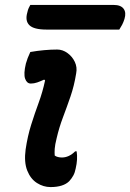

<svg xmlns="http://www.w3.org/2000/svg" viewBox="-20 -747 528 779"><path d="M103 -536Q131 -541 159 -543.5Q187 -546 212 -546Q234 -546 253.5 -532Q273 -518 283.5 -496Q294 -474 289 -449Q281 -399 266 -355.5Q251 -312 235.5 -271Q220 -230 210 -187Q203 -159 202 -143.5Q201 -128 202 -116Q207 -112 215 -110Q223 -108 231 -108Q260 -108 285 -133H291Q296 -101 287 -63Q284 -47 277.5 -35Q271 -23 261 -12Q237 12 185 12Q156 12 130 -4.5Q104 -21 90.5 -55Q77 -89 84 -141Q92 -195 106.5 -241Q121 -287 137 -330.5Q153 -374 163 -421L159 -424Q144 -417 131 -412.5Q118 -408 105 -408Q89 -408 82 -427.5Q75 -447 85 -489Q91 -511 103 -536ZM103 -727H441Q470 -727 481.5 -711.5Q493 -696 485 -670Q481 -657 475.5 -646.5Q470 -636 464 -627H169Q117 -627 99 -645Q81 -663 91 -697Q93 -707 96.5 -714.5Q100 -722 103 -727Z"/></svg>

Font: Recursive Sn Csl St SmB
Style: Italic
Weight: 600
Italic angle: -15°
Version: Version 1.079;hotconv 1.0.112;makeotfexe 2.5.65598; ttfautoh